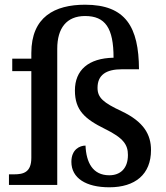

<svg xmlns="http://www.w3.org/2000/svg" viewBox="-20 -785 703 815"><path d="M444 10C554 10 621 -45 621 -148C621 -213 591 -268 496 -313C419 -349 394 -370 394 -412C394 -466 429 -491 498 -491H570C569 -670 514 -765 341 -765C212 -765 113 -713 113 -560V-536H32V-483H113V-115C113 -54 80 -45 40 -45H18V0H223V-578C223 -666 263 -717 341 -717C427 -717 462 -666 462 -540C355 -538 298 -487 298 -401C298 -317 340 -280 425 -238C505 -199 523 -170 523 -127C523 -69 490 -41 444 -41C373 -41 346 -96 343 -167C319 -167 283 -151 283 -98C283 -29 345 10 444 10Z"/></svg>

Font: Noto Serif Devanagari Medium
Style: Regular
Weight: 500
Designer: Universal Thirst, Indian Type Foundry and the Monotype Design Team
Foundry: Monotype Imaging Inc.
Version: Version 2.004